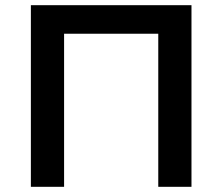

<svg xmlns="http://www.w3.org/2000/svg" viewBox="-20 -720 857 740"><path d="M718 -700V0H590V-590H227V0H99V-700Z"/></svg>

Font: mBank SemiBold
Style: Regular
Weight: 600
Designer: Julieta Ulanovsky
Foundry: Julieta Ulanovsky
Version: Version 7.200